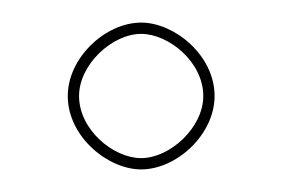

<svg xmlns="http://www.w3.org/2000/svg" viewBox="-20 -745 250 170"><path d="M105 -725C73.5 -725 40 -694 40 -660C40 -624 75.5 -595 105 -595C136.5 -595 170 -626 170 -660C170 -696 134.5 -725 105 -725ZM105 -715C129.5 -715 160 -690 160 -660C160 -632 130.5 -605 105 -605C80.5 -605 50 -630 50 -660C50 -688 79.5 -715 105 -715Z"/></svg>

Font: ZnikomitNo24
Style: Regular
Weight: 500
Designer: gluk
Foundry: gluk
Version: Version 0.55